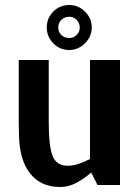

<svg xmlns="http://www.w3.org/2000/svg" viewBox="-20 -740 553 768"><path d="M220 8Q144 8 101 -45.5Q58 -99 56 -198L55 -250V-500H175V-250Q175 -155 190.5 -116Q206 -77 251 -77Q273 -77 296 -85Q319 -93 340 -104V-500H460V0H370L345 -50Q319 -27 287 -9.5Q255 8 221 8Q220 8 220 8ZM167 -630Q167 -667 193 -693.5Q219 -720 257 -720Q293 -720 320 -693.5Q347 -667 347 -630Q347 -594 320 -567Q293 -540 257 -540Q219 -540 193 -567Q167 -594 167 -630ZM213 -630Q213 -612 225.5 -600Q238 -588 257 -588Q274 -588 286.5 -600Q299 -612 299 -630Q299 -648 286.5 -660.5Q274 -673 257 -673Q238 -673 225.5 -660.5Q213 -648 213 -630Z"/></svg>

Font: Epunda Sans SemiBold
Style: Regular
Weight: 600
Designer: Simon Atzbach
Foundry: typofactur
Version: Version 2.204; ttfautohint (v1.8.4.7-5d5b)